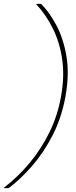

<svg xmlns="http://www.w3.org/2000/svg" viewBox="-45 -831 392 996"><path d="M168 -811Q213 -766 249 -697Q285 -628 300 -537Q315 -446 295 -333Q275 -221 228 -129.5Q181 -38 121 30.5Q61 99 0 145H-25V143Q48 87 108.5 14.5Q169 -58 212 -146Q255 -234 272 -333Q290 -433 278 -520Q266 -607 231 -679.5Q196 -752 143 -809V-811Z"/></svg>

Font: DM Sans 18pt Thin
Style: Italic
Weight: 250
Italic angle: -10°
Designer: Colophon Foundry, Jonny Pinhorn
Foundry: Colophon Foundry
Version: Version 4.004;gftools[0.9.30]